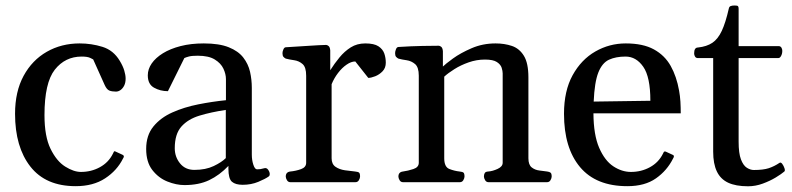

<svg xmlns="http://www.w3.org/2000/svg" viewBox="-20 -650 2827 685"><path d="M250 14.2Q143.1 14.2 88.4 -55.7Q33.7 -125.5 33.7 -244.1Q33.7 -323.2 64.2 -379.4Q94.7 -435.5 147 -465.3Q199.2 -495.1 264.2 -495.1Q306.2 -495.1 345.5 -482.9Q384.8 -470.7 407.2 -433.1Q418.5 -414.6 423.3 -398.4Q428.2 -382.3 428.2 -369.6Q428.2 -355 423.1 -344.7Q418 -334.5 410.2 -328.9Q402.3 -323.2 393.6 -323.2Q379.4 -323.2 370.1 -326.9Q360.8 -330.6 353.5 -346.7L312.5 -438Q312.5 -438 302.5 -443.1Q292.5 -448.2 271.5 -448.2Q212.4 -448.2 175.5 -401.4Q138.7 -354.5 138.7 -239.3Q138.7 -163.1 160.4 -118.9Q182.1 -74.7 212.6 -55.7Q243.2 -36.6 268.6 -36.6Q305.7 -36.6 336.4 -53.5Q367.2 -70.3 382.8 -101.6Q384.3 -104.5 386 -108.2Q387.7 -111.8 392.1 -109.4L416.5 -98.1Q421.9 -95.7 421.9 -91.8Q421.9 -89.8 420.9 -87.9Q419.9 -85.9 418.9 -84.5Q397.5 -41.5 355 -13.7Q312.5 14.2 250 14.2Z M501.5 -118.7Q501.5 -167 527.1 -198.5Q552.7 -230 594.7 -248.8Q636.7 -267.6 687 -277.6Q737.3 -287.6 786.1 -292.5V-367.7Q786.1 -385.7 777.1 -405Q768.1 -424.3 746.3 -437.7Q724.6 -451.2 685.5 -451.2Q664.6 -451.2 654.3 -448.5Q644 -445.8 637.7 -442.9L579.1 -324.7Q551.8 -324.7 529.5 -337.2Q507.3 -349.6 507.3 -381.3Q507.3 -403.3 521.2 -423.6Q535.2 -443.8 561.3 -460Q587.4 -476.1 624.3 -485.6Q661.1 -495.1 707 -495.1Q762.2 -495.1 796.1 -481.4Q830.1 -467.8 847.9 -444.8Q865.7 -421.9 872.1 -393.8Q878.4 -365.7 878.4 -336.4V-98.1Q878.4 -79.1 883.8 -62.5Q889.2 -45.9 897 -45.9Q903.8 -45.9 908.9 -46.6Q914.1 -47.4 922.9 -49.8Q931.2 -52.2 936.8 -44.2Q942.4 -36.1 942.4 -28.8Q942.4 -23.4 939.5 -21Q926.8 -11.7 901.4 -1.2Q876 9.3 845.7 9.3Q820.3 9.3 807.6 -1.5Q794.9 -12.2 794.9 -48.3V-58.1Q763.2 -24.9 726.3 -7.3Q689.5 10.3 638.2 10.3Q608.9 10.3 577.1 -2.4Q545.4 -15.1 523.4 -43.5Q501.5 -71.8 501.5 -118.7ZM603.5 -121.1Q603.5 -90.3 622.3 -67.1Q641.1 -43.9 673.3 -43.9Q713.9 -43.9 742.4 -57.6Q771 -71.3 785.6 -85.9V-257.8Q732.9 -250 691.9 -237.5Q650.9 -225.1 627.2 -198.5Q603.5 -171.9 603.5 -121.1Z M1016.1 0Q1007.8 0 1003.7 -7.3Q999.5 -14.6 999.5 -20Q999.5 -36.1 1015.6 -38.1Q1035.6 -40 1054 -46.6Q1072.3 -53.2 1072.3 -69.3V-379.9Q1072.3 -410.2 1059.6 -421.4Q1046.9 -432.6 1029.8 -435.1Q1012.7 -437.5 999.5 -440.9Q994.6 -443.4 991.2 -447.3Q987.8 -451.2 987.8 -460.4Q987.8 -466.3 991 -473.6Q994.1 -481 999.5 -481.4Q1048.3 -484.4 1085.4 -486.8Q1122.6 -489.3 1143.6 -489.7Q1147.5 -489.7 1152.3 -485.8Q1157.2 -481.9 1158.2 -470.2V-399.4Q1173.3 -423.3 1191.2 -445.1Q1209 -466.8 1231.4 -481Q1253.9 -495.1 1283.2 -495.1Q1314.5 -495.1 1330.1 -484.9Q1345.7 -474.6 1351.1 -459Q1356.4 -443.4 1356.4 -426.3Q1356.4 -407.7 1345 -395.8Q1333.5 -383.8 1318.6 -377.9Q1303.7 -372.1 1293.9 -372.1L1247.6 -430.7Q1232.9 -430.7 1216.6 -419.4Q1200.2 -408.2 1186 -389.6Q1171.9 -371.1 1163.1 -349.6V-85.4Q1163.1 -64.5 1177 -54.9Q1190.9 -45.4 1210.7 -42.5Q1230.5 -39.6 1247.1 -38.1Q1257.3 -37.1 1261 -34.2Q1264.6 -31.2 1264.6 -20Q1264.6 -14.6 1260.5 -7.3Q1256.3 0 1248 0Z M1418 0Q1409.7 0 1405.5 -7.3Q1401.4 -14.6 1401.4 -20Q1401.4 -36.1 1417.5 -38.1Q1435.5 -40.5 1454.8 -46.9Q1474.1 -53.2 1474.1 -69.3V-379.9Q1474.1 -410.2 1460.9 -421.4Q1447.8 -432.6 1430.7 -435.1Q1413.6 -437.5 1401.4 -440.9Q1396.5 -443.4 1393.1 -447.3Q1389.6 -451.2 1389.6 -460.4Q1389.6 -466.3 1392.6 -474.1Q1395.5 -481.9 1401.4 -482.4Q1448.7 -485.4 1487.1 -486.1Q1525.4 -486.8 1545.4 -486.8Q1549.3 -486.8 1554.2 -482.9Q1559.1 -479 1560.1 -467.3V-412.6Q1568.8 -421.4 1595.9 -441.2Q1623 -460.9 1662.6 -478Q1702.1 -495.1 1748 -495.1Q1779.8 -495.1 1806.4 -486.1Q1833 -477.1 1849.1 -450.9Q1865.2 -424.8 1865.2 -374V-85.4Q1865.2 -62 1877 -52.7Q1888.7 -43.5 1904.3 -41.7Q1919.9 -40 1932.1 -38.1Q1940.4 -37.1 1944.3 -33.9Q1948.2 -30.8 1948.2 -20Q1948.2 -14.6 1944.1 -7.3Q1939.9 0 1931.6 0H1723.1Q1714.8 0 1710.7 -7.3Q1706.5 -14.6 1706.5 -20Q1706.5 -27.8 1709.5 -32.7Q1712.4 -37.6 1721.7 -38.1Q1737.3 -39.1 1755.4 -47.4Q1773.4 -55.7 1773.4 -69.3V-388.2Q1773.4 -396.5 1769.8 -408.2Q1766.1 -419.9 1752.7 -428.7Q1739.3 -437.5 1710.4 -437.5Q1680.2 -437.5 1651.9 -427.5Q1623.5 -417.5 1601.1 -403.3Q1578.6 -389.2 1564.9 -376.5V-85.4Q1564.9 -54.2 1583.3 -47.1Q1601.6 -40 1619.6 -38.1Q1629.9 -37.1 1633.5 -34.2Q1637.2 -31.2 1637.2 -20Q1637.2 -14.6 1633.1 -7.3Q1628.9 0 1620.6 0Z M2218.3 14.2Q2106.4 14.2 2049.3 -54Q1992.2 -122.1 1992.2 -244.1Q1992.2 -325.7 2022.9 -381.6Q2053.7 -437.5 2104 -466.3Q2154.3 -495.1 2212.4 -495.1Q2273.9 -495.1 2312.7 -473.9Q2351.6 -452.6 2372.8 -414.8Q2394 -377 2402.8 -326.7Q2406.2 -308.1 2407.5 -287.6Q2408.7 -267.1 2408.7 -245.6H2097.2Q2097.7 -168.5 2117.7 -122.6Q2137.7 -76.7 2168.2 -56.6Q2198.7 -36.6 2231 -36.6Q2268.1 -36.6 2298.8 -53.5Q2329.6 -70.3 2345.2 -101.6Q2346.7 -104.5 2348.1 -107.4Q2349.6 -110.4 2354.5 -109.4L2378.9 -98.1Q2384.3 -96.2 2384.3 -92.3Q2384.3 -90.3 2383.3 -88.1Q2382.3 -85.9 2381.3 -84.5Q2359.9 -41.5 2320.3 -13.7Q2280.8 14.2 2218.3 14.2ZM2098.1 -287.6 2300.3 -290.5Q2300.3 -375.5 2274.9 -411.9Q2249.5 -448.2 2211.9 -448.2Q2177.2 -448.2 2152.8 -437Q2128.4 -425.8 2114.7 -391.4Q2101.1 -356.9 2098.1 -287.6Z M2648.9 14.6Q2605 14.6 2577.6 1.7Q2550.3 -11.2 2537.4 -38.6Q2524.4 -65.9 2524.4 -108.9V-442.9H2468.3Q2462.4 -443.4 2459.5 -448.5Q2456.5 -453.6 2456.5 -459.5Q2456.5 -480.5 2470.2 -480.5Q2501.5 -483.9 2521.5 -497.3Q2541.5 -510.7 2555.2 -540Q2568.8 -569.3 2580.1 -619.1Q2581.5 -626.5 2586.9 -628.4Q2592.3 -630.4 2601.1 -630.4Q2610.8 -630.4 2613 -627.9Q2615.2 -625.5 2615.2 -618.7V-485.4H2759.3Q2765.1 -484.9 2768.1 -479.7Q2771 -474.6 2771 -468.8Q2771 -458.5 2766.8 -450.7Q2762.7 -442.9 2757.3 -442.9H2615.2V-144.5Q2615.2 -103 2623.5 -81.3Q2631.8 -59.6 2644.5 -51.5Q2657.2 -43.5 2669.4 -43.5Q2703.1 -43.5 2722.9 -50Q2742.7 -56.6 2760.7 -68.8Q2765.6 -72.3 2770.8 -65.4Q2775.9 -58.6 2778.8 -49.8Q2781.7 -41 2778.3 -38.1Q2768.1 -29.3 2747.6 -16.8Q2727.1 -4.4 2701.2 5.1Q2675.3 14.6 2648.9 14.6Z"/></svg>

Font: Gelasio
Style: Regular
Weight: 400
Designer: Eben Sorkin
Foundry: Eben Sorkin
Version: Version 1.008